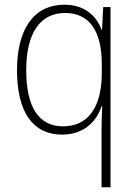

<svg xmlns="http://www.w3.org/2000/svg" viewBox="-20 -559 571 813"><path d="M410 -8V234H448V-529H417L412 -433H410C388 -493 337 -539 253 -539C118 -539 52 -428 52 -262C52 -83 120 11 243 11C330 11 387 -39 410 -109H413C411 -77 410 -33 410 -8ZM247 -24C146 -24 91 -103 91 -262C91 -415 147 -504 256 -504C359 -504 411 -427 411 -287V-246C410 -109 356 -24 247 -24Z"/></svg>

Font: Noto Sans Devanagari UI SemiCondensed ExtraLight
Style: Regular
Weight: 200
Width: 4
Designer: Jelle Bosma - Monotype Design Team
Foundry: Monotype Imaging Inc.
Version: Version 2.004